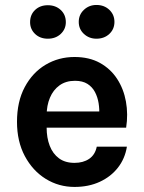

<svg xmlns="http://www.w3.org/2000/svg" viewBox="-20 -724 570 758"><path d="M274.1 14Q212.1 14 160.5 -17.9Q109 -49.8 78 -107.8Q47.1 -165.7 47.1 -243.1Q47.1 -323.1 77.8 -380.4Q108.5 -437.8 160 -468.4Q211.6 -499 274.1 -499Q332.2 -499 374.4 -475.7Q416.5 -452.3 442.4 -412.6Q468.2 -373 477.2 -323Q486.2 -273.1 478 -219.9H141.1V-284H394.6L371.6 -269Q373.1 -292.6 369.3 -316.5Q365.5 -340.4 355 -360.5Q344.4 -380.7 325.2 -392.9Q306 -405 276 -405Q240 -405 215 -387Q190 -369 177.1 -338.1Q164.1 -307.2 164.1 -268V-220.9Q164.1 -179.9 176.3 -148.5Q188.5 -117 212.8 -99Q237.1 -81 274.1 -81Q308.6 -81 332 -96.9Q355.5 -112.9 362 -144.9H481Q473.5 -98.1 445.7 -62.3Q417.8 -26.5 374 -6.3Q330.2 14 274.1 14ZM360.7 -571.2Q331.7 -571.2 311.3 -590.1Q290.9 -609 290.9 -637.5Q290.9 -666.1 311.3 -685.2Q331.7 -704.4 360.7 -704.4Q391.5 -704.4 411.7 -685.2Q431.8 -666.1 431.8 -637.5Q431.8 -609 411.7 -590.1Q391.5 -571.2 360.7 -571.2ZM168.9 -571.2Q138.1 -571.2 118.4 -590.1Q98.8 -609 98.8 -636.5Q98.8 -665.9 118.4 -684.6Q138.1 -703.4 168.9 -703.4Q199.6 -703.4 219.8 -684.6Q239.9 -665.9 239.9 -636.5Q239.9 -609 219.8 -590.1Q199.6 -571.2 168.9 -571.2Z"/></svg>

Font: Karla
Style: Regular
Weight: 400
Designer: Jonathan Pinhorn
Version: Version 2.004;gftools[0.9.33]